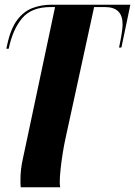

<svg xmlns="http://www.w3.org/2000/svg" viewBox="-20 -556 574 816"><path d="M68 240Q67 232 67 223Q67 214 67 204Q67 164 77.5 117Q88 70 98 21L214 -526H195Q114 -526 74 -478.5Q34 -431 17 -349H7L10 -363Q25 -434 53 -471Q81 -508 118.5 -522Q156 -536 199 -536H534L496 -354H486L491 -379Q495 -398 498 -419Q501 -440 501 -453Q501 -526 426 -526H380L258 34Q252 61 246.5 95.5Q241 130 237.5 162.5Q234 195 234 217Q234 225 234.5 231Q235 237 236 240Z"/></svg>

Font: Noto Serif Display ExtraCondensed Black
Style: Italic
Weight: 900
Width: 2
Italic angle: -12°
Designer: Monotype Design Team
Foundry: Monotype Imaging Inc.
Version: Version 2.009